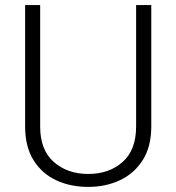

<svg xmlns="http://www.w3.org/2000/svg" viewBox="-20 -731 698 761"><path d="M519.5 -710.9H579.6V-229.5Q579.6 -149.9 545.9 -96.7Q512.2 -43.5 455.6 -16.8Q398.9 9.8 329.6 9.8Q258.8 9.8 202.1 -16.8Q145.5 -43.5 112.5 -96.7Q79.6 -149.9 79.6 -229.5V-710.9H139.2V-229.5Q139.2 -136.7 193.1 -89.1Q247.1 -41.5 329.6 -41.5Q412.6 -41.5 466.1 -89.1Q519.5 -136.7 519.5 -229.5Z"/></svg>

Font: Vazirmatn UI FD ExtraLight
Style: Regular
Weight: 200
Designer: Saber Rastikerdar
Foundry: Saber Rastikerdar
Version: Version 33.003